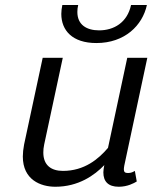

<svg xmlns="http://www.w3.org/2000/svg" viewBox="-20 -728 615 757"><path d="M225.8 -708.3C223.3 -696.7 221.7 -684.2 221.7 -673.3C221.7 -608.3 265 -558.3 360 -558.3C471.7 -558.3 541.7 -627.5 559.2 -708.3H496.7C481.7 -638.3 428.3 -608.3 370.8 -608.3C321.7 -608.3 285 -630 285 -680.8C285 -689.2 285.8 -698.3 288.3 -708.3ZM519.2 -12.5 511.7 -54.2C505.8 -50.8 497.5 -45.8 485 -45.8C472.5 -45.8 468.3 -50 468.3 -60.8C468.3 -65 469.2 -69.2 470 -75L560.8 -500H481.7L405.8 -145C368.3 -100.8 312.5 -54.2 228.3 -54.2C182.5 -54.2 150.8 -75.8 150.8 -126.7C150.8 -136.7 151.7 -146.7 154.2 -158.3L227.5 -500H148.3L75 -158.3C71.7 -140.8 70 -125 70 -110.8C70 -19.2 140 8.3 198.3 8.3C289.2 8.3 352.5 -36.7 391.7 -77.5L390.8 -75C389.2 -65 387.5 -56.7 387.5 -48.3C387.5 -12.5 406.7 8.3 448.3 8.3C482.5 8.3 508.3 -5.8 519.2 -12.5Z"/></svg>

Font: BoonHome
Style: Book Oblique
Weight: 400
Italic angle: -12°
Designer: Sungsit Sawaiwan
Foundry: Sungsit Sawaiwan
Version: Version 0.2